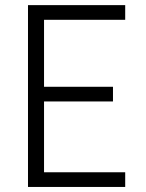

<svg xmlns="http://www.w3.org/2000/svg" viewBox="-20 -740 578 760"><path d="M90.8 -719.7H475.6V-661.6H154.3V-396.5H427.2V-338.4H154.3V-58.1H475.6V0H90.8Z"/></svg>

Font: Reddit Sans Light
Style: Regular
Weight: 300
Designer: Stephen Hutchings
Foundry: Reddit
Version: Version 1.013